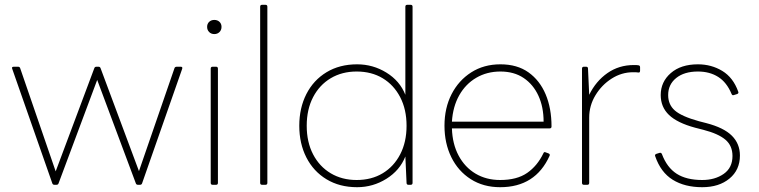

<svg xmlns="http://www.w3.org/2000/svg" viewBox="-20 -770 3163 800"><path d="M207 0Q200 0 198 -6L31 -483Q27 -492 38 -492H55Q62 -492 64 -486L212 -56L373 -486Q375 -492 382 -492H390Q397 -492 399 -486L559 -57L707 -486Q709 -492 717 -492H733Q742 -492 739 -483L572 -6Q570 0 563 0H555Q548 0 546 -6L385 -437L224 -6Q222 0 215 0Z M873 -628Q860 -628 851.5 -636.5Q843 -645 843 -658Q843 -671 851.5 -679Q860 -687 873 -687Q886 -687 894.5 -679Q903 -671 903 -658Q903 -645 894.5 -636.5Q886 -628 873 -628ZM866 0Q858 0 858 -8V-484Q858 -492 866 -492H880Q888 -492 888 -484V-8Q888 0 880 0Z M1072 0Q1064 0 1064 -8V-742Q1064 -750 1072 -750H1086Q1094 -750 1094 -742V-8Q1094 0 1086 0Z M1468 10Q1395 10 1340.5 -23Q1286 -56 1256.5 -114Q1227 -172 1227 -246Q1227 -320 1256.5 -378Q1286 -436 1340.5 -469Q1395 -502 1468 -502Q1534 -502 1590 -467.5Q1646 -433 1669 -375V-742Q1669 -750 1677 -750H1691Q1699 -750 1699 -742V-8Q1699 0 1691 0H1682Q1674 0 1674 -8L1669 -118Q1646 -60 1590 -25Q1534 10 1468 10ZM1466 -20Q1528 -20 1574.5 -48Q1621 -76 1647.5 -127Q1674 -178 1674 -246Q1674 -314 1647.5 -365Q1621 -416 1574.5 -444Q1528 -472 1466 -472Q1405 -472 1358 -444Q1311 -416 1284.5 -365Q1258 -314 1258 -246Q1258 -178 1284.5 -127Q1311 -76 1358 -48Q1405 -20 1466 -20Z M2064 10Q1994 10 1941.5 -23.5Q1889 -57 1860.5 -115Q1832 -173 1832 -246Q1832 -320 1861.5 -377.5Q1891 -435 1943.5 -468.5Q1996 -502 2065 -502Q2135 -502 2182 -468.5Q2229 -435 2253.5 -377Q2278 -319 2278 -243Q2278 -235 2270 -235H1863Q1865 -170 1891 -121.5Q1917 -73 1961.5 -46.5Q2006 -20 2064 -20Q2134 -20 2176.5 -49.5Q2219 -79 2244 -131Q2247 -139 2254 -135L2265 -131Q2273 -128 2270 -121Q2211 10 2064 10ZM2065 -472Q2009 -472 1964.5 -446Q1920 -420 1893.5 -373Q1867 -326 1863 -263H2245Q2245 -324 2223.5 -371Q2202 -418 2162 -445Q2122 -472 2065 -472Z M2413 0Q2405 0 2405 -8V-484Q2405 -492 2413 -492H2422Q2430 -492 2430 -484L2435 -375Q2463 -432 2511 -465.5Q2559 -499 2621 -499Q2635 -499 2640 -498Q2647 -497 2647 -490V-476Q2647 -466 2639 -468Q2633 -469 2618 -469Q2570 -469 2528.5 -442.5Q2487 -416 2461 -373Q2435 -330 2435 -280V-8Q2435 0 2427 0Z M2906 10Q2833 10 2783 -21Q2733 -52 2710 -119Q2707 -126 2715 -129L2728 -133Q2735 -135 2738 -128Q2759 -72 2799.5 -46Q2840 -20 2906 -20Q2959 -20 2995.5 -45.5Q3032 -71 3032 -120Q3032 -163 3002.5 -188Q2973 -213 2911 -229L2876 -238Q2802 -258 2767.5 -291Q2733 -324 2733 -374Q2733 -429 2775 -465.5Q2817 -502 2888 -502Q2944 -502 2989.5 -474.5Q3035 -447 3056 -388Q3059 -381 3051 -378L3038 -374Q3031 -371 3028 -379Q3008 -427 2972.5 -449.5Q2937 -472 2888 -472Q2831 -472 2797.5 -445Q2764 -418 2764 -374Q2764 -334 2792 -309.5Q2820 -285 2892 -265L2923 -257Q2996 -238 3029.5 -204.5Q3063 -171 3063 -122Q3063 -62 3019.5 -26Q2976 10 2906 10Z"/></svg>

Font: LINE Seed Sans Thin
Style: Regular
Weight: 250
Designer: LINE VX Design & Dalton Maag Ltd & Sandoll Inc
Foundry: Dalton Maag Ltd
Version: Version 1.003